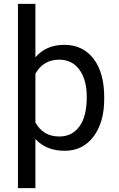

<svg xmlns="http://www.w3.org/2000/svg" viewBox="-20 -770 616 993"><path d="M519 -258.3Q519 -137.7 463.9 -64Q408.7 9.8 314.5 9.8Q218.3 9.8 163.1 -51.3V203.1H72.8V-750H163.1V-473.6Q218.3 -538.1 313 -538.1Q408.2 -538.1 463.6 -466.3Q519 -394.5 519 -266.6ZM428.7 -268.6Q428.7 -357.9 390.6 -409.7Q352.5 -461.4 286.1 -461.4Q204.1 -461.4 163.1 -388.7V-136.2Q203.6 -64 287.1 -64Q352.1 -64 390.4 -115.5Q428.7 -167 428.7 -268.6Z"/></svg>

Font: Noboto
Style: Regular
Weight: 400
Designer: Google
Version: Version 2.001101; 2014